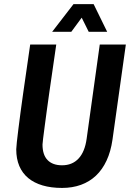

<svg xmlns="http://www.w3.org/2000/svg" viewBox="-20 -903 633 935"><path d="M436 -882.8 502 -748H412.1L377.9 -816.9L327.1 -748H233.9L337.9 -882.8ZM253.9 -686Q234.9 -557.1 220.2 -453.1Q213.9 -408.7 208 -365.5Q202.1 -322.3 197.5 -287.1Q192.9 -252 189.9 -228Q187 -204.1 187 -199.2Q187 -148.9 211.7 -123.5Q236.3 -98.1 282.2 -98.1Q332 -98.1 362.5 -130.9Q393.1 -163.6 401.9 -227.1L465.8 -686H592.8L527.8 -223.1Q519.5 -165 499 -121.1Q478.5 -77.1 447.3 -47.6Q416 -18.1 374.3 -2.9Q332.5 12.2 282.2 12.2Q229 12.2 187.5 0Q146 -12.2 117.4 -35.9Q88.9 -59.6 74 -94.7Q59.1 -129.9 59.1 -175.8Q59.1 -184.6 62 -211.2Q64.9 -237.8 69.6 -275.4Q74.2 -313 80.3 -358.2Q86.4 -403.3 92.8 -448.7Q107.9 -555.7 127 -686Z"/></svg>

Font: Archivo Narrow
Style: Bold Italic
Weight: 700
Italic angle: -8°
Designer: Hector Gatti
Foundry: Hector Gatti
Version: 1.002; ttfautohint (v0.8)